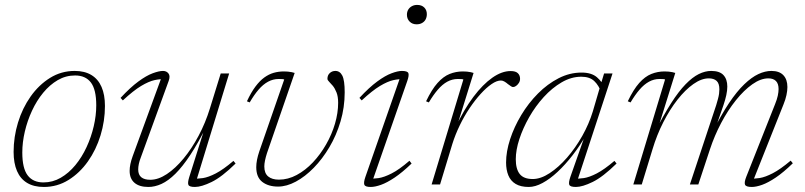

<svg xmlns="http://www.w3.org/2000/svg" viewBox="-20 -732 3194 762"><path d="M276.5 -450.5Q316 -450.5 342.8 -434.2Q369.5 -418 383 -387Q396.5 -356 396.5 -311.5Q396.5 -252 379 -194.8Q361.5 -137.5 329 -91.5Q296.5 -45.5 252 -17.8Q207.5 10 154 10Q114.5 10 87.8 -6Q61 -22 47.5 -53.2Q34 -84.5 34 -129Q34 -188.5 51.5 -245.8Q69 -303 101.5 -349Q134 -395 178.5 -422.8Q223 -450.5 276.5 -450.5ZM152.5 -8Q189 -8 221 -26.5Q253 -45 279 -76.5Q305 -108 323.5 -148Q342 -188 352 -230.8Q362 -273.5 362 -314Q362 -376.5 340.8 -404.5Q319.5 -432.5 278 -432.5Q241 -432.5 209.2 -414Q177.5 -395.5 151.5 -364Q125.5 -332.5 107 -292.5Q88.5 -252.5 78.5 -209.8Q68.5 -167 68.5 -126.5Q68.5 -64 89.8 -36Q111 -8 152.5 -8Z M731 -29 795.5 -233.5H801Q766.5 -164.5 735.5 -117.5Q704.5 -70.5 676.2 -42.5Q648 -14.5 621.2 -2.2Q594.5 10 569 10Q533 10 513.8 -6.5Q494.5 -23 494.5 -54Q494.5 -66.5 497.5 -81Q500.5 -95.5 506.5 -112L622.5 -429L634 -417.5Q616 -419 593.2 -414Q570.5 -409 540 -390.8Q509.5 -372.5 467.5 -333.5L458.5 -343.5Q497 -385 529 -408.5Q561 -432 586 -441.2Q611 -450.5 627 -450.5Q641 -450.5 648.8 -440.2Q656.5 -430 649.5 -411L539 -107.5Q533.5 -93.5 531 -81.5Q528.5 -69.5 528.5 -59.5Q528.5 -38.5 540.8 -28.5Q553 -18.5 576.5 -18.5Q608 -18.5 642 -41Q676 -63.5 708.5 -102.8Q741 -142 768.2 -193.2Q795.5 -244.5 813 -301.5L856 -440.5H889.5L758 -11L746.5 -23.5Q763.5 -22 785.2 -25.2Q807 -28.5 836.5 -43.8Q866 -59 906.5 -93.5L915 -83Q860.5 -29.5 820 -9.8Q779.5 10 753.5 10Q731.5 10 727.8 1.8Q724 -6.5 731 -29Z M1348 -365.5Q1348 -306 1331.5 -250.2Q1315 -194.5 1287.2 -147.8Q1259.5 -101 1225.2 -66Q1191 -31 1154.2 -11.2Q1117.5 8.5 1083.5 8.5Q1045 8.5 1021 -10Q997 -28.5 997 -68.5Q997 -95.5 1009 -131L1108 -416.5Q1104.5 -418 1099.2 -418.2Q1094 -418.5 1085.5 -418.5Q1064 -418.5 1044 -407.8Q1024 -397 1006 -376Q988 -355 971 -325.5L960 -330Q976.5 -365.5 993.8 -388.5Q1011 -411.5 1029 -424.5Q1047 -437.5 1066.2 -443Q1085.5 -448.5 1107 -448.5Q1114.5 -448.5 1122.8 -447.8Q1131 -447 1138.2 -445.5Q1145.5 -444 1149.5 -442.5L1039.5 -124Q1034.5 -108.5 1031.8 -95.2Q1029 -82 1029 -71.5Q1029 -44.5 1044.2 -31.8Q1059.5 -19 1087 -19Q1123 -19 1157.5 -37.5Q1192 -56 1221.8 -87.5Q1251.5 -119 1274.2 -158.8Q1297 -198.5 1309.5 -241.2Q1322 -284 1322 -324Q1322 -349 1315.5 -365.2Q1309 -381.5 1300.8 -391.5Q1292.5 -401.5 1286 -407.8Q1279.5 -414 1279.5 -419.5Q1279.5 -433.5 1288.8 -442Q1298 -450.5 1311 -450.5Q1329 -450.5 1338.5 -432Q1348 -413.5 1348 -365.5Z M1430 -29.5 1569.5 -429 1582 -417.5Q1564 -419 1541.2 -414Q1518.5 -409 1488 -390.8Q1457.5 -372.5 1415.5 -333.5L1406.5 -343.5Q1445 -385 1477 -408.5Q1509 -432 1534 -441.2Q1559 -450.5 1575 -450.5Q1597.5 -450.5 1600.8 -441.5Q1604 -432.5 1596.5 -411L1457 -10.5L1444 -23.5Q1461 -22 1482.8 -25.2Q1504.5 -28.5 1534.5 -43.8Q1564.5 -59 1605 -94L1613.5 -83Q1576.5 -47.5 1546.2 -27.2Q1516 -7 1492.2 1.5Q1468.5 10 1451 10Q1429.5 10 1426 1.2Q1422.5 -7.5 1430 -29.5ZM1595 -673.5Q1595 -685 1600.2 -693.8Q1605.5 -702.5 1614.8 -707.5Q1624 -712.5 1635.5 -712.5Q1653.5 -712.5 1663.8 -702.2Q1674 -692 1674 -676Q1674 -664 1669.2 -655Q1664.5 -646 1655.2 -640.8Q1646 -635.5 1633.5 -635.5Q1616.5 -635.5 1605.8 -646.2Q1595 -657 1595 -673.5Z M1819 -416.5Q1816 -418 1810.5 -418.2Q1805 -418.5 1796.5 -418.5Q1775 -418.5 1755.2 -407.8Q1735.5 -397 1717.5 -376Q1699.5 -355 1682 -325.5L1671 -330Q1693.5 -377 1716.5 -402.8Q1739.5 -428.5 1764.5 -438.5Q1789.5 -448.5 1817 -448.5Q1825 -448.5 1833.2 -447.8Q1841.5 -447 1848.5 -445.5Q1855.5 -444 1859.5 -442.5L1792.5 -227.5H1788.5Q1821.5 -298 1858.8 -347.5Q1896 -397 1933.8 -423.5Q1971.5 -450 2006.5 -450Q2026.5 -450 2035.2 -441.5Q2044 -433 2044 -419.5Q2044 -410 2039.2 -402.8Q2034.5 -395.5 2028.2 -391Q2022 -386.5 2016 -386.5Q2012.5 -386.5 2007.2 -390.2Q2002 -394 1995.5 -398.5Q1990 -403.5 1982.5 -408Q1975 -412.5 1968 -412.5Q1951.5 -412.5 1930.8 -398.2Q1910 -384 1887.5 -359.2Q1865 -334.5 1843.5 -302.5Q1822 -270.5 1804.5 -234.2Q1787 -198 1775.5 -161.5L1726.5 0H1693Z M2244 -31 2303.5 -200H2308Q2282.5 -154.5 2253 -116.5Q2223.5 -78.5 2193 -50Q2162.5 -21.5 2133.2 -5.8Q2104 10 2078.5 10Q2046.5 10 2026.5 -2Q2006.5 -14 1997.5 -36Q1988.5 -58 1988.5 -87Q1988.5 -130.5 2004.5 -179.5Q2020.5 -228.5 2048.8 -275.5Q2077 -322.5 2115 -360.8Q2153 -399 2197 -421.5Q2241 -444 2288 -444Q2327.5 -444 2349 -425.5Q2370.5 -407 2384.5 -377L2367.5 -362.5Q2356.5 -393.5 2338.2 -410.5Q2320 -427.5 2287 -427.5Q2247 -427.5 2209 -405.2Q2171 -383 2138 -346.8Q2105 -310.5 2080.2 -267Q2055.5 -223.5 2041.2 -180Q2027 -136.5 2027 -100Q2027 -61 2042.8 -41.2Q2058.5 -21.5 2094.5 -21.5Q2126 -21.5 2161.5 -44.8Q2197 -68 2230.5 -106.5Q2264 -145 2290.8 -192.5Q2317.5 -240 2332.5 -289L2363 -393L2377.5 -440.5H2411L2270 -11L2258.5 -23.5Q2275.5 -22 2297.2 -25.2Q2319 -28.5 2348.5 -43.8Q2378 -59 2418.5 -93.5L2427 -83Q2372.5 -29.5 2332 -9.8Q2291.5 10 2265.5 10Q2242.5 10 2239.2 1Q2236 -8 2244 -31Z M2967.5 -11 2956.5 -23.5Q2973.5 -22 2995.2 -25.5Q3017 -29 3047 -44.5Q3077 -60 3118 -94.5L3126.5 -84Q3089.5 -48 3059 -27.5Q3028.5 -7 3004.8 1.5Q2981 10 2963.5 10Q2940.5 10 2936.8 0.8Q2933 -8.5 2942 -31L3056 -318.5Q3063.5 -337 3066.8 -352Q3070 -367 3070 -378.5Q3070 -400 3059.5 -410.5Q3049 -421 3029.5 -421Q2999 -421 2965.8 -397.5Q2932.5 -374 2900.5 -334Q2868.5 -294 2842 -243.8Q2815.5 -193.5 2798 -140.5L2751.5 0H2718L2822.5 -315Q2826.5 -328.5 2829.5 -339.5Q2832.5 -350.5 2833.8 -360.2Q2835 -370 2835 -377.5Q2835 -401 2824 -411Q2813 -421 2793 -421Q2764 -421 2732 -398.5Q2700 -376 2669.2 -337Q2638.5 -298 2612.5 -247Q2586.5 -196 2569.5 -139L2527 0H2493.5L2619.5 -416.5Q2616.5 -418 2611 -418.2Q2605.5 -418.5 2597 -418.5Q2575.5 -418.5 2555.8 -407.8Q2536 -397 2518 -376Q2500 -355 2482.5 -325.5L2471.5 -330Q2494 -377 2517 -402.8Q2540 -428.5 2565 -438.5Q2590 -448.5 2617.5 -448.5Q2625.5 -448.5 2633.8 -447.8Q2642 -447 2649 -445.5Q2656 -444 2660 -442.5L2586.5 -207H2579Q2613.5 -275.5 2643.5 -322.5Q2673.5 -369.5 2700.8 -397.5Q2728 -425.5 2753.2 -438Q2778.5 -450.5 2802.5 -450.5Q2836 -450.5 2851.2 -434Q2866.5 -417.5 2866.5 -388.5Q2866.5 -373 2862.5 -354.5Q2858.5 -336 2851.5 -315.5L2814 -207H2807.5Q2842 -276 2873.2 -322.8Q2904.5 -369.5 2933.8 -397.5Q2963 -425.5 2989.8 -438Q3016.5 -450.5 3041.5 -450.5Q3073 -450.5 3089 -433.5Q3105 -416.5 3105 -386.5Q3105 -372 3101.2 -354.5Q3097.5 -337 3089.5 -317.5Z"/></svg>

Font: Newsreader 16pt 16pt ExtraLight
Style: Italic
Weight: 250
Italic angle: -17°
Version: Version 1.003